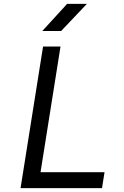

<svg xmlns="http://www.w3.org/2000/svg" viewBox="-20 -970 640 990"><path d="M86 0 202 -730H292L189 -82H519L506 0ZM198 -810 326 -950H428L295 -810Z"/></svg>

Font: JetBrains Mono NL
Style: Italic
Weight: 400
Italic angle: -9°
Monospace: yes
Designer: Philipp Nurullin, Konstantin Bulenkov
Foundry: JetBrains
Version: Version 2.305; ttfautohint (v1.8.4.7-5d5b)